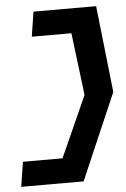

<svg xmlns="http://www.w3.org/2000/svg" viewBox="-52 -689 523 797"><g transform="rotate(-5 209.5 -290.0)"><path d="M4 70H264L419 -289L379 -650H118L102 -547H267L299 -287L185 -33H20Z"/></g></svg>

Font: Charger Pro
Style: BlkObl
Weight: 900
Designer: Jasper
Foundry: Cannot Into Space Fonts
Version: Version 1.09